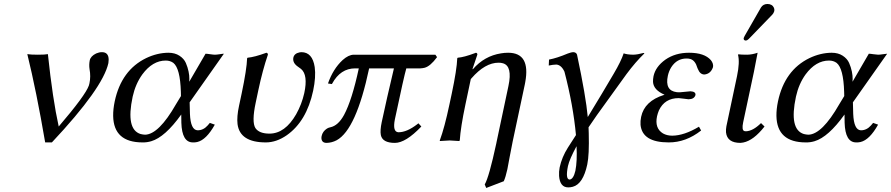

<svg xmlns="http://www.w3.org/2000/svg" viewBox="-20 -703 4460 961"><path d="M273.9 -69.8Q407.7 -226.1 424.8 -274.9Q426.8 -281.2 427.7 -286.1Q435.1 -320.3 428.2 -356.9Q424.8 -378.9 429.2 -400.9Q433.6 -421.9 461.4 -435.5Q476.1 -441.9 490.2 -441.9Q523.4 -441.9 523.9 -404.8Q523.9 -395.5 522.5 -387.2Q495.1 -262.2 239.7 9.8H206.1Q162.1 -247.1 116.7 -432.1Q132.8 -429.2 169.4 -429.2Q206.5 -429.2 219.7 -432.1Q243.7 -205.6 273.9 -69.8Z M929.2 -190.9 930.7 -132.8Q934.1 -51.8 969.2 -50.8Q998 -50.8 1019.5 -75.2Q1024.9 -81.5 1030.3 -87.9L1055.2 -79.1Q1012.7 -2.9 967.3 7.8Q956.5 10.3 945.3 9.8Q890.6 9.8 887.7 -88.9Q887.7 -90.3 887.7 -90.8L887.2 -129.9Q806.2 -16.6 736.8 3.9Q715.3 10.3 693.4 9.8Q548.8 9.8 546.4 -122.6Q545.9 -156.2 554.2 -195.8Q587.4 -351.6 711.4 -412.1Q766.6 -438.5 822.8 -439Q855.5 -439 878.2 -424.1Q900.9 -409.2 910.2 -387.9Q919.4 -366.7 923.8 -345.2Q928.2 -323.7 927.7 -309.1L927.2 -293.9L1008.8 -434.1Q1016.1 -434.1 1032.2 -431.6Q1048.3 -429.2 1055.7 -429.2Q1063.5 -429.2 1079.6 -431.6Q1094.2 -434.1 1100.6 -434.1ZM885.7 -222.2 885.3 -243.2Q881.8 -360.8 847.7 -388.2Q831.5 -399.9 809.6 -399.9Q743.7 -399.9 692.4 -330.6Q658.2 -283.2 644 -219.2Q608.9 -55.2 683.6 -32.2Q694.8 -29.3 706.5 -28.8Q774.9 -30.8 860.8 -181.2Z M1272.9 -251 1259.8 -189Q1239.3 -92.8 1258.3 -62Q1277.3 -34.2 1328.6 -34.2Q1406.7 -34.2 1462.4 -131.3Q1490.2 -180.7 1502.9 -236.8Q1522.5 -328.1 1486.8 -357.9Q1481 -362.8 1472.7 -368.2Q1443.4 -387.7 1448.2 -414.1Q1452.6 -435.5 1479.5 -440.9Q1483.9 -441.9 1488.3 -441.9Q1543.9 -441.9 1555.2 -367.2Q1562 -317.9 1547.4 -249Q1514.6 -95.7 1415 -25.9Q1363.3 9.8 1310.5 9.8Q1180.7 9.8 1168.9 -82Q1164.6 -118.7 1176.3 -172.9L1189.5 -234.9Q1215.3 -357.9 1216.8 -411.1L1219.2 -414.1Q1253.4 -417 1313.5 -439Q1321.3 -437 1320.8 -429.2Q1294.4 -352.1 1272.9 -251Z M2159.2 -429.2 2167.5 -417Q2133.8 -371.1 2105 -363.8Q2094.7 -361.3 2084 -360.8H2013.7Q2002.4 -323.2 1956.5 -106Q1943.8 -42 1974.6 -41Q2016.6 -41 2068.8 -81.5Q2072.3 -84 2074.2 -85.9L2088.9 -69.8Q2010.7 12.2 1956.5 12.2Q1894.5 12.2 1886.2 -26.9Q1881.8 -50.3 1890.6 -91.8Q1915 -206.5 1951.7 -360.8H1827.6Q1762.7 -54.2 1665 -1Q1640.6 11.7 1614.7 12.2Q1591.3 12.2 1588.9 -9.3Q1588.4 -15.6 1589.8 -22Q1594.7 -45.4 1616.7 -59.6Q1625 -64.5 1633.3 -65.9Q1672.9 -74.2 1702.1 -127.9Q1741.7 -201.7 1775.9 -360.8H1757.8Q1684.1 -360.8 1642.6 -284.7Q1641.6 -282.7 1641.1 -282.2L1621.6 -285.2Q1647 -357.9 1694.8 -402.3Q1724.1 -428.7 1750.5 -429.2Z M2347.2 -356.9Q2404.3 -422.9 2487.8 -436Q2505.4 -439 2523.4 -439Q2636.2 -439 2608.9 -291.5Q2607.9 -285.6 2606.9 -280.8L2545.9 5.9Q2540 32.7 2530.8 83.5Q2522.9 126 2519.5 144Q2510.7 184.1 2501.5 204.1L2413.6 237.8L2406.2 220.2Q2427.7 183.6 2463.9 15.6Q2464.8 10.7 2465.8 5.9L2524.9 -272.9Q2545.9 -372.1 2497.6 -386.2Q2487.3 -389.2 2475.6 -389.2Q2407.7 -389.2 2339.8 -311Q2337.4 -308.6 2336.4 -307.1L2309.6 -180.2Q2285.6 -66.9 2281.2 0L2278.3 2.9Q2276.4 2.9 2231 0L2181.6 2.9L2181.2 0Q2205.1 -64.5 2229.5 -180.2L2241.2 -234.9Q2266.6 -355 2268.6 -411.1L2271 -414.1Q2302.7 -416.5 2356.9 -437Q2360.4 -438.5 2362.3 -439Q2370.1 -437 2369.1 -429.2L2344.7 -356.9Z M2865.7 28.8Q2830.6 93.3 2822.8 127.9Q2809.1 194.8 2831.1 195.8Q2850.1 193.8 2859.9 151.9Q2869.6 103.5 2865.7 28.8ZM2781.2 134.8Q2792.5 83 2822.3 36.1L2862.8 -26.9Q2849.1 -175.8 2805.2 -344.2Q2789.6 -377.9 2764.6 -379.9Q2747.6 -379.4 2726.6 -375L2728 -404.8Q2767.1 -412.1 2821.8 -435.1Q2838.9 -441.9 2851.1 -441.9Q2864.7 -440.4 2868.2 -429.2Q2912.6 -220.2 2921.9 -117.2Q2998.5 -242.7 3051.8 -334Q3088.4 -396 3101.6 -436Q3118.7 -429.7 3149.4 -429.2Q3170.9 -429.7 3201.2 -438L3205.6 -436Q3160.6 -392.6 3115.7 -332L2967.8 -127Q2946.8 -97.7 2925.8 -65.9Q2925.8 -61 2926.3 -50.8Q2926.8 -40.5 2926.8 -36.1Q2929.7 72.3 2919.4 120.1Q2898.4 218.3 2846.7 231.9Q2835.4 234.9 2824.2 234.9Q2782.7 234.9 2778.3 177.7Q2776.9 156.2 2781.2 134.8Z M3268.6 -121.1Q3255.9 -61 3298.3 -35.2Q3318.4 -23.9 3344.7 -23.9Q3404.3 -24.4 3478.5 -68.8L3489.3 -49.8Q3412.6 10.3 3326.7 9.8Q3194.8 9.8 3186 -78.1Q3184.6 -97.7 3189 -118.2Q3205.6 -197.3 3303.7 -228Q3305.7 -228.5 3306.2 -229Q3251 -252.4 3248.5 -293Q3248 -306.6 3251 -321.8Q3261.2 -369.1 3310.1 -404.3Q3359.9 -439 3428.7 -439Q3505.9 -439 3538.1 -401.9Q3551.8 -384.8 3548.8 -367.2Q3537.6 -333.5 3505.9 -330.1Q3483.9 -330.1 3473.1 -357.4Q3472.2 -360.4 3470.7 -362.8Q3460 -400.4 3435.5 -407.7Q3426.8 -410.2 3416.5 -410.2Q3368.2 -410.2 3340.3 -367.2Q3328.1 -348.1 3322.8 -324.2Q3306.6 -249 3367.2 -241.7Q3375.5 -240.7 3383.8 -241.2Q3384.3 -241.2 3395 -242.2Q3431.6 -246.1 3436 -246.1Q3463.4 -244.6 3460.9 -227.1Q3454.6 -206.5 3426.3 -206.1Q3422.4 -206.1 3402.8 -209Q3381.8 -211.9 3377 -211.9Q3306.6 -211.9 3277.8 -149.9Q3272 -135.7 3268.6 -121.1Z M3820.8 -683.1Q3845.2 -683.1 3854 -663.6Q3856.9 -655.8 3855.5 -647.9Q3852.5 -637.2 3845.7 -629.9L3727.5 -507.8Q3719.7 -500.5 3713.9 -500Q3702.6 -500 3702.1 -509.8Q3702.1 -511.7 3702.6 -513.2Q3703.6 -517.1 3707 -522.9L3789.1 -666Q3799.8 -682.6 3820.8 -683.1ZM3668.9 -321.8Q3683.6 -391.6 3673.8 -429.2L3676.3 -431.2Q3688 -429.2 3719.7 -429.2Q3745.1 -429.7 3772 -439Q3772 -438 3753.4 -342.8L3699.7 -90.8Q3691.4 -51.8 3705.6 -46.9Q3709.5 -45.9 3713.4 -45.9Q3748.5 -46.9 3789.1 -86.9L3806.6 -69.8Q3752 0 3700.2 10.3Q3692.4 11.7 3686 12.2Q3619.6 12.2 3613.8 -40.5Q3612.8 -55.2 3615.7 -70.8Z M4249 -190.9 4250.5 -132.8Q4253.9 -51.8 4289.1 -50.8Q4317.9 -50.8 4339.4 -75.2Q4344.7 -81.5 4350.1 -87.9L4375 -79.1Q4332.5 -2.9 4287.1 7.8Q4276.4 10.3 4265.1 9.8Q4210.4 9.8 4207.5 -88.9Q4207.5 -90.3 4207.5 -90.8L4207 -129.9Q4126 -16.6 4056.6 3.9Q4035.2 10.3 4013.2 9.8Q3868.7 9.8 3866.2 -122.6Q3865.7 -156.2 3874 -195.8Q3907.2 -351.6 4031.2 -412.1Q4086.4 -438.5 4142.6 -439Q4175.3 -439 4198 -424.1Q4220.7 -409.2 4230 -387.9Q4239.3 -366.7 4243.7 -345.2Q4248 -323.7 4247.6 -309.1L4247.1 -293.9L4328.6 -434.1Q4335.9 -434.1 4352.1 -431.6Q4368.2 -429.2 4375.5 -429.2Q4383.3 -429.2 4399.4 -431.6Q4414.1 -434.1 4420.4 -434.1ZM4205.6 -222.2 4205.1 -243.2Q4201.7 -360.8 4167.5 -388.2Q4151.4 -399.9 4129.4 -399.9Q4063.5 -399.9 4012.2 -330.6Q3978 -283.2 3963.9 -219.2Q3928.7 -55.2 4003.4 -32.2Q4014.6 -29.3 4026.4 -28.8Q4094.7 -30.8 4180.7 -181.2Z"/></svg>

Font: Linux Biolinum Capitals O
Style: Italic Samll Caps
Weight: 400
Italic angle: -12°
Designer: Philipp H. Poll
Foundry: Philipp H. Poll
Version: Version 0.6.2